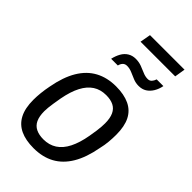

<svg xmlns="http://www.w3.org/2000/svg" viewBox="-263 -942 1034 1034"><g transform="rotate(45 254.5 -425.0)"><path d="M215 12Q154 12 113 -7.5Q72 -27 51 -67.5Q30 -108 30 -171Q30 -197 33 -225.5Q36 -254 42 -284Q58 -371 91.5 -427Q125 -483 176 -510.5Q227 -538 294 -538Q355 -538 396.5 -518.5Q438 -499 458.5 -458.5Q479 -418 479 -354Q479 -328 476.5 -299.5Q474 -271 467 -242Q451 -155 417.5 -99Q384 -43 333.5 -15.5Q283 12 215 12ZM219 -59Q262 -59 294.5 -80Q327 -101 348.5 -143.5Q370 -186 381 -249Q386 -277 388.5 -296Q391 -315 392 -329Q393 -343 393 -355Q393 -394 381.5 -419Q370 -444 347 -455.5Q324 -467 290 -467Q247 -467 215.5 -446.5Q184 -426 162.5 -385Q141 -344 129 -280Q124 -252 121 -232Q118 -212 116.5 -197.5Q115 -183 115 -170Q115 -131 126.5 -106.5Q138 -82 161.5 -70.5Q185 -59 219 -59ZM170 -624Q176 -651 188 -672.5Q200 -694 219.5 -706Q239 -718 264 -718Q288 -718 308.5 -710.5Q329 -703 348 -694.5Q367 -686 386 -686Q400 -686 408.5 -695Q417 -704 422 -719H473Q468 -692 455 -670.5Q442 -649 423 -637Q404 -625 378 -625Q355 -625 335 -633.5Q315 -642 296 -650Q277 -658 258 -658Q243 -658 234 -649Q225 -640 221 -624ZM217 -801 228 -862H491L481 -801Z"/></g></svg>

Font: Archivo SemiCondensed
Style: Italic
Weight: 400
Width: 4
Italic angle: -10°
Designer: Hector Gatti
Foundry: Omnibus-Type
Version: Version 2.001